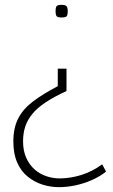

<svg xmlns="http://www.w3.org/2000/svg" viewBox="-20 -552 464 791"><path d="M254 -269V-177Q204 -154 169 -131Q134 -108 113.5 -83Q93 -58 84 -30.5Q75 -3 75 30Q75 69 88 98Q101 127 122.5 146Q144 165 171 174Q198 183 226 183Q269 183 314.5 169Q360 155 401 125L417 155Q390 176 358 190Q326 204 291.5 211.5Q257 219 223 219Q188 219 155 208.5Q122 198 94.5 176Q67 154 51 118Q35 82 35 31Q35 -25 55 -64Q75 -103 116 -134Q157 -165 218 -197V-269ZM259 -506Q259 -490 254.5 -485Q250 -480 234 -480Q218 -480 213.5 -485Q209 -490 209 -506Q209 -522 213.5 -527Q218 -532 234 -532Q248 -532 253.5 -527Q259 -522 259 -506Z"/></svg>

Font: Georama ExtraCondensed Thin ExtraLight
Style: Regular
Weight: 250
Version: Version 1.001